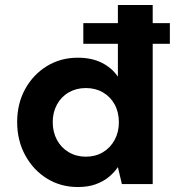

<svg xmlns="http://www.w3.org/2000/svg" viewBox="-20 -740 726 772"><path d="M315 -564V-647H663V-564ZM293 12Q224 12 169 -22Q114 -56 81.5 -115.5Q49 -175 49 -249Q49 -324 81.5 -382.5Q114 -441 169 -474.5Q224 -508 293 -508Q348 -508 388.5 -488Q429 -468 454 -432V-720H594V0H470L454 -68Q439 -46 417 -28Q395 -10 364.5 1Q334 12 293 12ZM325 -110Q364 -110 394 -128Q424 -146 441 -177.5Q458 -209 458 -248Q458 -289 441 -320Q424 -351 394 -368.5Q364 -386 325 -386Q287 -386 256.5 -368.5Q226 -351 209 -319.5Q192 -288 192 -249Q192 -209 209 -177.5Q226 -146 256.5 -128Q287 -110 325 -110Z"/></svg>

Font: DM Sans 24pt ExtraBold
Style: Regular
Weight: 800
Designer: Colophon Foundry, Jonny Pinhorn
Foundry: Colophon Foundry
Version: Version 4.004;gftools[0.9.30]